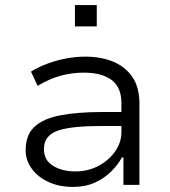

<svg xmlns="http://www.w3.org/2000/svg" viewBox="-20 -728 668 756"><path d="M267 8Q214 8 172 -11Q130 -30 105.5 -63Q81 -96 81 -137Q81 -196 115.5 -228.5Q150 -261 218 -274Q286 -287 385 -287H472V-232H388Q328 -232 283.5 -228Q239 -224 210.5 -214.5Q182 -205 167.5 -187Q153 -169 153 -141Q153 -97 189 -75Q225 -53 277 -53Q326 -53 367 -74.5Q408 -96 433 -131.5Q458 -167 458 -207V-323Q458 -384 419.5 -413Q381 -442 310 -442Q263 -442 219 -430Q175 -418 128 -390L102 -446Q133 -465 168.5 -478Q204 -491 241.5 -498Q279 -505 316 -505Q378 -505 426 -485Q474 -465 501.5 -424.5Q529 -384 529 -319V0H466V-108H460Q445 -80 418 -53Q391 -26 353.5 -9Q316 8 267 8ZM275 -624V-708H361V-624Z"/></svg>

Font: Nunito Sans 6pt Light
Style: Regular
Weight: 300
Version: Version 3.101;gftools[0.9.27]